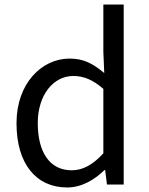

<svg xmlns="http://www.w3.org/2000/svg" viewBox="-20 -816 660 849"><path d="M277 13C342 13 399 -22 442 -64H445L453 0H527V-796H437V-587L441 -493C393 -533 352 -557 288 -557C164 -557 53 -447 53 -271C53 -90 141 13 277 13ZM297 -63C201 -63 147 -141 147 -272C147 -396 216 -480 304 -480C349 -480 390 -464 437 -423V-138C391 -88 347 -63 297 -63Z"/></svg>

Font: Microsoft YaHei
Style: Regular
Weight: 400
Designer: Ryoko NISHIZUKA 西塚涼子 (kana, bopomofo & ideographs); Paul D. Hunt (Latin, Greek & Cyrillic); Sandoll Communications 산돌커뮤니
Foundry: Adobe
Version: Version 2.001;hotconv 1.0.111;makeotfexe 2.5.65597